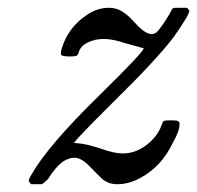

<svg xmlns="http://www.w3.org/2000/svg" viewBox="-20 -462 506 493"><path d="M60 11Q54 5 54 2Q54 -3 61 -14Q103 -88 233 -215Q349 -329 349 -338L302 -351Q269 -362 247 -362Q223 -362 204.5 -352.5Q186 -343 182 -327Q180 -321 178 -320Q175 -317 160 -317Q141 -317 137 -321Q135 -325 139 -339Q155 -391 202 -423Q229 -442 260 -442Q268 -442 276 -440Q298 -435 324 -406Q349 -378 365 -375Q374 -373 382 -379Q392 -388 416 -427Q422 -441 425 -441Q427 -442 433 -442H444H460Q466 -436 466 -434Q466 -430 459 -417Q440 -386 426 -367Q383 -310 273 -202Q214 -144 178 -105L170 -95L181 -94Q199 -93 237 -81Q273 -68 295 -68Q328 -68 356.5 -90Q385 -112 395 -141Q398 -150 401 -151.5Q404 -153 419 -153Q429 -153 432.5 -152.5Q436 -152 438.5 -150Q441 -148 441 -144Q441 -125 424 -96Q395 -34 340 -5Q311 11 282 11Q270 11 261 8Q250 4 242.5 -2.5Q235 -9 208 -37Q188 -57 171 -57Q158 -57 143 -48Q123 -34 103 -2Q91 10 87 11H76Z"/></svg>

Font: KaTeX_Main
Style: Italic
Weight: 400
Version: Version 1.1; ttfautohint (v1.3)